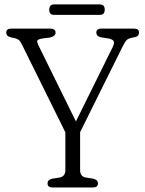

<svg xmlns="http://www.w3.org/2000/svg" viewBox="-20 -826 640 846"><path d="M411.5 -18Q411.5 0 389.5 0H211.5Q189.5 0 189.5 -18Q189.5 -34 209.5 -38.5L244 -44Q268 -49.5 268 -76V-243L77.5 -628Q70 -643.5 63.5 -649.2Q57 -655 46.5 -657.5L29.5 -661Q16 -664.5 11.8 -669.8Q7.5 -675 7.5 -682Q7.5 -700 29.5 -700H201Q225 -700 225 -682Q225 -666.5 199.5 -660.5L167 -656.5Q148 -653 144.8 -647.8Q141.5 -642.5 150 -625L314.5 -291L477.5 -620.5Q485 -636.5 480.8 -644.8Q476.5 -653 457 -656.5L423 -662Q404.5 -667 404.5 -682Q404.5 -700 426.5 -700H570.5Q592.5 -700 592.5 -682Q592.5 -675.5 588.8 -670Q585 -664.5 570.5 -661.5L561 -659.5Q545 -656.5 537.8 -649Q530.5 -641.5 519 -618.5L333 -243.5V-76Q333 -49 357 -44L391.5 -38.5Q411.5 -33.5 411.5 -18ZM197 -783Q197 -806.5 218 -806.5H420Q441.5 -806.5 441.5 -783.5Q441.5 -760.5 420 -760.5H218Q197 -760.5 197 -783Z"/></svg>

Font: Fraunces 144pt S100 Light
Style: Regular
Weight: 300
Version: Version 1.000; ttfautohint (v1.8.3)